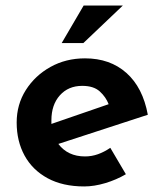

<svg xmlns="http://www.w3.org/2000/svg" viewBox="-20 -660 584 691"><path d="M283 11Q206 11 151.5 -18.5Q97 -48 68.5 -100Q40 -152 40 -219Q40 -284 73 -336Q106 -388 161.5 -419Q217 -450 286 -450Q376 -450 435 -397.5Q494 -345 512 -247L190 -142Q224 -97 286 -97Q310 -97 332.5 -105Q355 -113 377 -128L433 -33Q399 -13 359 -1Q319 11 283 11ZM165 -214 371 -285Q361 -311 339 -331Q317 -351 276 -351Q226 -351 195.5 -317Q165 -283 165 -227Q165 -220 165 -214ZM422 -640 280 -505H202L281 -640Z"/></svg>

Font: Reem Kufi SemiBold
Style: Regular
Weight: 600
Designer: Khaled Hosny
Version: Version 1.001